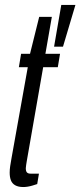

<svg xmlns="http://www.w3.org/2000/svg" viewBox="-20 -743 324 774"><path d="M74 11Q54 11 41.5 4Q29 -3 24 -16Q19 -29 19 -47Q19 -59 21 -73Q23 -87 26 -103L92 -472H56L65 -526H101L138 -675H189L163 -526H222L213 -472H154L88 -94Q87 -88 85.5 -78.5Q84 -69 84 -65Q84 -53 88.5 -48Q93 -43 103 -43H137L130 -1Q121 2 111 5Q101 8 91.5 9.5Q82 11 74 11ZM198 -555 227 -723H284L234 -555Z"/></svg>

Font: Archivo ExtraCondensed Light
Style: Italic
Weight: 300
Width: 2
Italic angle: -10°
Designer: Hector Gatti
Foundry: Omnibus-Type
Version: Version 2.001